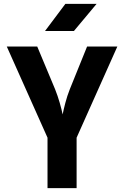

<svg xmlns="http://www.w3.org/2000/svg" viewBox="-20 -970 640 990"><path d="M212 -810H361L478 -950H317ZM225 0H375V-260L585 -730H429L340 -510C322 -466 309 -410 303 -380C297 -410 282 -466 264 -510L172 -730H15L225 -260Z"/></svg>

Font: JetBrains Mono ExtraBold
Style: Regular
Weight: 800
Monospace: yes
Designer: Philipp Nurullin, Konstantin Bulenkov
Foundry: JetBrains
Version: Version 2.305